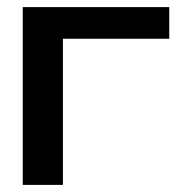

<svg xmlns="http://www.w3.org/2000/svg" viewBox="-20 -520 508 540"><path d="M44 0H157V-411H456V-500H44Z"/></svg>

Font: LT Wave Medium
Style: Regular
Weight: 500
Designer: Daniel Lyons
Version: Version 2.5 (Glyphs App)